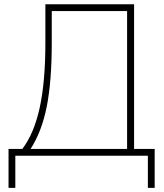

<svg xmlns="http://www.w3.org/2000/svg" viewBox="-20 -739 777 911"><path d="M20.5 -32.2H85.9Q141.6 -105.5 168.5 -228.5Q195.3 -351.6 195.3 -535.2V-718.8H616.2V-32.2H713.9V152.3H681.6V0H52.7V152.3H20.5ZM583 -32.2V-686.5H225.6V-536.1Q225.6 -352.5 201.7 -232.9Q177.7 -113.3 125 -32.2Z"/></svg>

Font: Min Sans VF VF
Style: Regular
Weight: 400
Designer: Jinseong-Kim, NotoSansCJK, Nunito
Foundry: Jinseong-Kim
Version: Version 1.420;Glyphs 3.1.2 (3151)